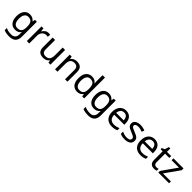

<svg xmlns="http://www.w3.org/2000/svg" viewBox="487 -2739 4958 4958"><g transform="rotate(45 2966.0 -260.0)"><path d="M275 -546Q328 -546 370.5 -526Q413 -506 443 -465H448L460 -536H530V9Q530 124 471.5 182Q413 240 290 240Q172 240 97 206V125Q176 167 295 167Q364 167 403.5 126.5Q443 86 443 16V-5Q443 -17 444 -39.5Q445 -62 446 -71H442Q388 10 276 10Q172 10 113.5 -63Q55 -136 55 -267Q55 -395 113.5 -470.5Q172 -546 275 -546ZM287 -472Q220 -472 183 -418.5Q146 -365 146 -266Q146 -167 182.5 -114.5Q219 -62 289 -62Q370 -62 407 -105.5Q444 -149 444 -246V-267Q444 -377 406 -424.5Q368 -472 287 -472Z M950 -546Q965 -546 982.5 -544.5Q1000 -543 1013 -540L1002 -459Q989 -462 973.5 -464Q958 -466 944 -466Q903 -466 867 -443.5Q831 -421 809.5 -380.5Q788 -340 788 -286V0H700V-536H772L782 -438H786Q812 -482 853 -514Q894 -546 950 -546Z M1561 -536V0H1489L1476 -71H1472Q1446 -29 1400 -9.5Q1354 10 1302 10Q1205 10 1156 -36.5Q1107 -83 1107 -185V-536H1196V-191Q1196 -63 1315 -63Q1404 -63 1438.5 -113Q1473 -163 1473 -257V-536Z M1989 -546Q2085 -546 2134 -499.5Q2183 -453 2183 -349V0H2096V-343Q2096 -472 1976 -472Q1887 -472 1853 -422Q1819 -372 1819 -278V0H1731V-536H1802L1815 -463H1820Q1846 -505 1892 -525.5Q1938 -546 1989 -546Z M2539 10Q2439 10 2379 -59.5Q2319 -129 2319 -267Q2319 -405 2379.5 -475.5Q2440 -546 2540 -546Q2602 -546 2641.5 -523Q2681 -500 2706 -467H2712Q2711 -480 2708.5 -505.5Q2706 -531 2706 -546V-760H2794V0H2723L2710 -72H2706Q2682 -38 2642 -14Q2602 10 2539 10ZM2553 -63Q2638 -63 2672.5 -109.5Q2707 -156 2707 -250V-266Q2707 -366 2674 -419.5Q2641 -473 2552 -473Q2481 -473 2445.5 -416.5Q2410 -360 2410 -265Q2410 -169 2445.5 -116Q2481 -63 2553 -63Z M3154 -546Q3207 -546 3249.5 -526Q3292 -506 3322 -465H3327L3339 -536H3409V9Q3409 124 3350.5 182Q3292 240 3169 240Q3051 240 2976 206V125Q3055 167 3174 167Q3243 167 3282.5 126.5Q3322 86 3322 16V-5Q3322 -17 3323 -39.5Q3324 -62 3325 -71H3321Q3267 10 3155 10Q3051 10 2992.5 -63Q2934 -136 2934 -267Q2934 -395 2992.5 -470.5Q3051 -546 3154 -546ZM3166 -472Q3099 -472 3062 -418.5Q3025 -365 3025 -266Q3025 -167 3061.5 -114.5Q3098 -62 3168 -62Q3249 -62 3286 -105.5Q3323 -149 3323 -246V-267Q3323 -377 3285 -424.5Q3247 -472 3166 -472Z M3786 -546Q3855 -546 3904.5 -516Q3954 -486 3980.5 -431.5Q4007 -377 4007 -304V-251H3640Q3642 -160 3686.5 -112.5Q3731 -65 3811 -65Q3862 -65 3901.5 -74.5Q3941 -84 3983 -102V-25Q3942 -7 3902 1.5Q3862 10 3807 10Q3731 10 3672.5 -21Q3614 -52 3581.5 -113.5Q3549 -175 3549 -264Q3549 -352 3578.5 -415Q3608 -478 3661.5 -512Q3715 -546 3786 -546ZM3785 -474Q3722 -474 3685.5 -433.5Q3649 -393 3642 -321H3915Q3914 -389 3883 -431.5Q3852 -474 3785 -474Z M4492 -148Q4492 -70 4434 -30Q4376 10 4278 10Q4222 10 4181.5 1Q4141 -8 4110 -24V-104Q4142 -88 4187.5 -74.5Q4233 -61 4280 -61Q4347 -61 4377 -82.5Q4407 -104 4407 -140Q4407 -160 4396 -176Q4385 -192 4356.5 -208Q4328 -224 4275 -244Q4223 -264 4186 -284Q4149 -304 4129 -332Q4109 -360 4109 -404Q4109 -472 4164.5 -509Q4220 -546 4310 -546Q4359 -546 4401.5 -536.5Q4444 -527 4481 -510L4451 -440Q4417 -454 4380 -464Q4343 -474 4304 -474Q4250 -474 4221.5 -456.5Q4193 -439 4193 -409Q4193 -387 4206 -371.5Q4219 -356 4249.5 -341.5Q4280 -327 4331 -307Q4382 -288 4418 -268Q4454 -248 4473 -219.5Q4492 -191 4492 -148Z M4829 -546Q4898 -546 4947.5 -516Q4997 -486 5023.5 -431.5Q5050 -377 5050 -304V-251H4683Q4685 -160 4729.5 -112.5Q4774 -65 4854 -65Q4905 -65 4944.5 -74.5Q4984 -84 5026 -102V-25Q4985 -7 4945 1.5Q4905 10 4850 10Q4774 10 4715.5 -21Q4657 -52 4624.5 -113.5Q4592 -175 4592 -264Q4592 -352 4621.5 -415Q4651 -478 4704.5 -512Q4758 -546 4829 -546ZM4828 -474Q4765 -474 4728.5 -433.5Q4692 -393 4685 -321H4958Q4957 -389 4926 -431.5Q4895 -474 4828 -474Z M5365 -62Q5385 -62 5406 -65.5Q5427 -69 5440 -73V-6Q5426 1 5400 5.5Q5374 10 5350 10Q5308 10 5272.5 -4.5Q5237 -19 5215 -55Q5193 -91 5193 -156V-468H5117V-510L5194 -545L5229 -659H5281V-536H5436V-468H5281V-158Q5281 -109 5304.5 -85.5Q5328 -62 5365 -62Z M5893 0H5501V-58L5789 -468H5518V-536H5886V-470L5602 -68H5893Z"/></g></svg>

Font: Noto Sans Modi
Style: Regular
Weight: 400
Designer: Monotype Design Team
Foundry: Monotype Imaging Inc.
Version: Version 2.003; ttfautohint (v1.8.4.7-5d5b)